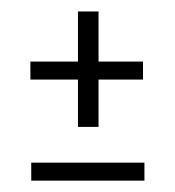

<svg xmlns="http://www.w3.org/2000/svg" viewBox="-20 -368 304 333"><path d="M34.2 -85.9H230.5V-54.7H34.2ZM32.7 -261.2H115.2V-348.1H150.9V-261.2H228V-230H150.9V-147.9H115.2V-230H32.7Z"/></svg>

Font: LaylaThuluth
Style: Regular
Weight: 400
Version: Version 2.0